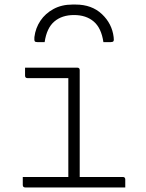

<svg xmlns="http://www.w3.org/2000/svg" viewBox="-20 -823 640 843"><path d="M305 -757Q252 -757 218.5 -728.5Q185 -700 176 -638H145Q135 -638 132.5 -642Q130 -646 131 -660Q136 -700 157.5 -732Q179 -764 215 -783.5Q251 -803 298 -803H312Q383 -803 427.5 -761Q472 -719 479 -660Q481 -646 478 -642Q475 -638 465 -638H434Q425 -700 391.5 -728.5Q358 -757 305 -757ZM80 -46H280V-480H101Q90 -480 90 -491V-526H319Q330 -526 330 -515V-46H519Q530 -46 530 -35V0H91Q80 0 80 -11Z"/></svg>

Font: Recursive Mn Lnr St Lt
Style: Regular
Weight: 300
Monospace: yes
Version: Version 1.079;hotconv 1.0.112;makeotfexe 2.5.65598; ttfautoh